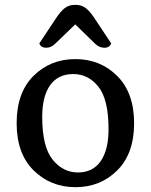

<svg xmlns="http://www.w3.org/2000/svg" viewBox="-20 -767 625 796"><path d="M208 -585Q192 -569 171 -569Q150 -569 143 -587L212 -691Q231 -720 248.5 -733.5Q266 -747 292 -747Q318 -747 335.5 -733.5Q353 -720 372 -691L441 -587Q434 -569 413 -569Q392 -569 375 -585L292 -666ZM430 -231Q430 -355 388 -407.5Q346 -460 283.5 -460Q221 -460 188 -414Q155 -368 155 -282Q155 -159 198 -105.5Q241 -52 303 -52Q365 -52 397.5 -99Q430 -146 430 -231ZM49 -256.5Q49 -383 119 -452.5Q189 -522 292.5 -522Q396 -522 466 -452Q536 -382 536 -256Q536 -130 466 -60.5Q396 9 293 9Q190 9 119.5 -60.5Q49 -130 49 -256.5Z"/></svg>

Font: Laila Medium
Style: Regular
Weight: 500
Designer: Hitesh Malaviya
Foundry: Indian Type Foundry
Version: Version 1.302;PS 1.0;hotconv 1.0.78;makeotf.lib2.5.61930; tt